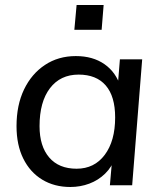

<svg xmlns="http://www.w3.org/2000/svg" viewBox="-20 -740 644 767"><path d="M261 7Q197 7 148.5 -22.5Q100 -52 73 -106.5Q46 -161 46 -236Q46 -320 76 -382.5Q106 -445 159.5 -480.5Q213 -516 283 -516Q351 -516 397.5 -483.5Q444 -451 462 -392L449 -380L459 -503H548L508 0H419L430 -126L440 -110Q427 -73 400 -46.5Q373 -20 337 -6.5Q301 7 261 7ZM286 -66Q357 -66 398.5 -121.5Q440 -177 440 -271Q440 -355 402.5 -398.5Q365 -442 294 -442Q221 -442 179.5 -387.5Q138 -333 138 -236Q138 -156 176.5 -111Q215 -66 286 -66ZM286 -720H394L386 -621H277Z"/></svg>

Font: Muli Medium
Style: Italic
Weight: 500
Italic angle: -4.541°
Designer: Vernon Adams
Foundry: Vernon Adams
Version: Version 2.100; ttfautohint (v1.8.1.43-b0c9)